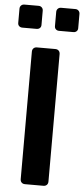

<svg xmlns="http://www.w3.org/2000/svg" viewBox="-65 -945 429 979"><g transform="rotate(5 149.5 -456.0)"><path d="M207 -794Q197 -794 190.5 -800Q184 -806 184 -816V-889Q184 -899 190.5 -905.5Q197 -912 207 -912H280Q290 -912 296.5 -905.5Q303 -899 303 -889V-816Q303 -806 296.5 -800Q290 -794 280 -794ZM19 -794Q9 -794 2.5 -800Q-4 -806 -4 -816V-889Q-4 -899 2.5 -905.5Q9 -912 19 -912H92Q102 -912 108.5 -905.5Q115 -899 115 -889V-816Q115 -806 108.5 -800Q102 -794 92 -794ZM102 0Q91 0 84.5 -6.5Q78 -13 78 -24V-676Q78 -687 84.5 -693.5Q91 -700 102 -700H196Q207 -700 213.5 -693.5Q220 -687 220 -676V-24Q220 -13 213.5 -6.5Q207 0 196 0Z"/></g></svg>

Font: Fz Rubik Med
Style: Regular
Weight: 500
Designer: Hubert and Fischer
Foundry: Hubert and Fischer
Version: Vit hóa bi FontZin.com